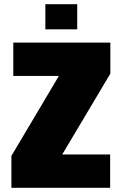

<svg xmlns="http://www.w3.org/2000/svg" viewBox="-20 -890 577 910"><path d="M34 0V-151L259 -530H43V-688H503V-541L275 -158H502V0ZM195 -751V-870H346V-751Z"/></svg>

Font: Saira Semi Condensed Black
Style: Regular
Weight: 900
Width: 4
Designer: Hector Gatti with collaboration of the Omnibus-Type team
Foundry: Omnibus-Type
Version: Version 1.001; ttfautohint (v1.8)